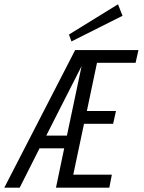

<svg xmlns="http://www.w3.org/2000/svg" viewBox="-99 -869 665 889"><path d="M407.2 0H160.2L198.2 -182.1H84L-7.8 0H-79.1L249 -637.2H542L528.8 -578.1H350.1L303.2 -355H438L424.8 -295.9H290L240.2 -60.1H418.9ZM210.9 -241.2 278.8 -563 115.2 -241.2ZM468.3 -795.9 231.9 -677.2 220.2 -709 447.3 -849.1Z"/></svg>

Font: Anonymous Pro
Style: Italic
Weight: 400
Italic angle: -12°
Monospace: yes
Designer: Mark Simonson
Version: Version 1.003